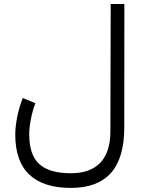

<svg xmlns="http://www.w3.org/2000/svg" viewBox="-20 -672 712 946"><path d="M154.3 -163.6Q139.2 -123 131.6 -82Q124 -41 124 -10.3Q124 91.8 173.8 136.7Q223.6 181.6 329.6 181.6Q424.8 181.6 474.4 129.6Q523.9 77.6 523.9 -25.9L525.4 -652.3H592.8L592.3 -44.9Q592.3 106.4 526.6 180.2Q460.9 253.9 329.1 253.9Q194.3 253.9 124.8 188.7Q55.2 123.5 55.2 -9.8Q55.2 -46.4 64.5 -94.2Q73.7 -142.1 92.3 -189Z"/></svg>

Font: Vazir Light
Style: Light
Weight: 300
Designer: Saber Rastikerdar
Foundry: Saber Rastikerdar
Version: Version 30.0.0